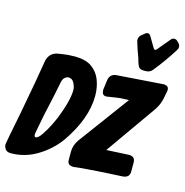

<svg xmlns="http://www.w3.org/2000/svg" viewBox="-186 -1146 1233 1282"><g transform="rotate(15 430.0 -505.5)"><path d="M731 -758H715Q690 -758 681 -774.5Q672 -791 667 -810.5Q662 -830 655 -848Q648 -866 642 -884Q624 -939 624 -944Q624 -973 650 -988Q657 -994 664 -1000Q671 -1006 681 -1006Q693 -1006 701 -992L743 -921Q749 -911 755 -911Q761 -911 767 -919L839 -1005Q848 -1016 861 -1016Q873 -1016 880 -1009.5Q887 -1003 893 -997Q902 -988 903.5 -980.5Q905 -973 905 -970V-969Q905 -959 899 -950Q843 -860 777 -779Q761 -758 731 -758ZM3 5Q-23 5 -34.5 -10.5Q-46 -26 -46 -44Q-46 -53 -3 -269Q17 -374 38 -491Q62 -627 65 -650Q78 -707 132 -718L161 -723Q202 -730 251 -730Q325 -730 368 -699.5Q411 -669 430 -619Q449 -569 449 -511Q449 -352 326 -175Q269 -97 184 -46Q99 5 3 5ZM433 -15Q413 -15 401 -23Q389 -31 389 -53V-111Q389 -152 415 -191L674 -542Q622 -542 580 -535L523 -526Q503 -526 496.5 -536.5Q490 -547 490 -565L499 -634Q506 -676 548 -681L869 -704Q906 -704 906 -675Q906 -671 906 -669.5Q906 -668 895 -612Q886 -570 862 -533L614 -181Q628 -181 768 -189Q812 -189 812 -148V-84Q812 -44 768 -39L620 -31Q568 -28 523 -24L483 -21ZM136 -141Q153 -141 177 -176.5Q201 -212 220 -250.5Q239 -289 245 -304Q298 -438 298 -510Q298 -532 285 -558Q272 -584 245 -584Q235 -584 222.5 -575Q210 -566 204 -543L181 -430Q150 -299 127 -168Q126 -165 126 -157Q126 -141 136 -141Z"/></g></svg>

Font: Bangerz
Style: Bold
Weight: 700
Designer: vernon adams
Foundry: Vernon Adams
Version: Version 2.10;February 7, 2025;FontCreator 13.0.0.2683 64-bit